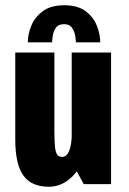

<svg xmlns="http://www.w3.org/2000/svg" viewBox="-20 -701 490 731"><path d="M165.9 10Q134.5 10 110.5 0.2Q86.5 -9.5 70.4 -30.9Q54.3 -52.3 46.2 -86.8Q38.1 -121.3 38.1 -171.3V-501H187.1V-198.6Q187.1 -162.1 189.4 -141.4Q191.6 -120.6 198 -112.1Q204.4 -103.6 216.4 -103.6Q225.1 -103.6 231.9 -109.3Q238.6 -115 243.3 -126.3Q248 -137.6 250.6 -154.5Q253.1 -171.3 253.6 -193L325.6 -189.6Q315.4 -126.4 292.5 -81.7Q269.6 -37 237.1 -13.5Q204.7 10 165.9 10ZM298.9 0 253 -84V-501H402.9V0ZM85.9 -539.9Q85.9 -570.9 99.4 -603.6Q112.9 -636.4 143.4 -658.7Q173.8 -681 224.7 -681Q275.6 -681 305.6 -658.7Q335.5 -636.4 348.5 -603.6Q361.6 -570.9 361.6 -539.9H269Q269 -546.8 266.5 -563.5Q264.1 -580.1 254.6 -594.6Q245.1 -609 223.7 -609Q201.8 -609 192.3 -594.6Q182.9 -580.1 180.6 -563.5Q178.4 -546.8 178.4 -539.9Z"/></svg>

Font: League Mono Thin Condensed
Style: Regular
Weight: 100
Width: 1
Designer: Tyler Finck
Foundry: The League of Moveable Type / Tyler Finck
Version: Version 2.300;RELEASE